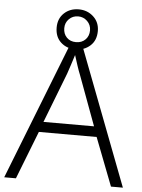

<svg xmlns="http://www.w3.org/2000/svg" viewBox="-59 -933 726 980"><g transform="rotate(5 304.0 -443.5)"><path d="M547 0 452 -246H156L60 0H0L281 -717H334L608 0ZM339 -556Q333 -570 323 -600Q313 -630 306 -653Q298 -626 289 -600Q280 -574 274 -555L175 -299H434ZM305 -682Q260 -682 230 -709.5Q200 -737 200 -785Q200 -831 230 -859Q260 -887 305 -887Q349 -887 380 -858.5Q411 -830 411 -785Q411 -737 380.5 -709.5Q350 -682 305 -682ZM305 -719Q334 -719 352.5 -737.5Q371 -756 371 -785Q371 -813 351.5 -832Q332 -851 305 -851Q277 -851 258 -832Q239 -813 239 -785Q239 -756 257 -737.5Q275 -719 305 -719Z"/></g></svg>

Font: Noto Sans Light
Style: Regular
Weight: 300
Designer: Monotype Design Team
Foundry: Monotype Imaging Inc.
Version: Version 2.007